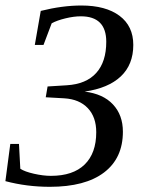

<svg xmlns="http://www.w3.org/2000/svg" viewBox="-20 -682 535 711"><path d="M164.6 9.8Q79.1 9.8 0 -11.2L18.1 -148.9H50.3L55.2 -57.1Q71.3 -46.4 105.7 -38.6Q140.1 -30.8 168.5 -30.8Q250.5 -30.8 293.5 -72.8Q336.4 -114.7 336.4 -192.4Q336.4 -248.5 305.2 -281.5Q273.9 -314.5 218.3 -317.9L149.4 -321.8L156.2 -361.8L227.1 -366.2Q299.3 -370.6 336.4 -411.9Q373.5 -453.1 373.5 -527.3Q373.5 -621.6 279.3 -621.6Q253.4 -621.6 222.2 -614Q190.9 -606.4 171.4 -595.7L141.1 -515.6H108.9L130.9 -641.6Q210.9 -661.6 281.2 -661.6Q371.6 -661.6 422.6 -623.5Q473.6 -585.4 473.6 -515.6Q473.6 -442.9 427.5 -399.2Q381.3 -355.5 293.5 -342.8Q361.8 -334.5 398.4 -295.2Q435.1 -255.9 435.1 -194.3Q435.1 -96.2 365.2 -43.2Q295.4 9.8 164.6 9.8Z"/></svg>

Font: Liberation Serif
Style: Italic
Weight: 400
Italic angle: -16.333°
Designer: Steve Matteson
Foundry: Ascender Corporation
Version: Version 2.1.5